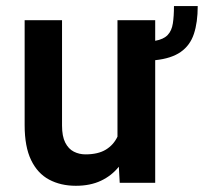

<svg xmlns="http://www.w3.org/2000/svg" viewBox="-20 -594 663 624"><path d="M622.6 -574.2Q622.6 -521 610.1 -483.6Q597.7 -446.3 567.1 -425Q536.6 -403.8 484.4 -398.4V0H369.1L366.2 -52.2Q342.8 -22.9 308.1 -6.6Q273.4 9.8 226.6 9.8Q177.2 9.8 139.6 -10.3Q102.1 -30.3 81.1 -73.7Q60.1 -117.2 60.1 -187V-528.3H181.6V-186Q181.6 -150.9 192.1 -130.4Q202.6 -109.9 220 -101.1Q237.3 -92.3 257.8 -92.3Q298.8 -92.3 324 -107.7Q349.1 -123 361.8 -149.9V-528.3H484.4V-461.4Q511.7 -466.3 524.9 -480.2Q538.1 -494.1 541.7 -517.6Q545.4 -541 545.4 -574.2Z"/></svg>

Font: Robert Sans
Style: Bold
Weight: 700
Designer: Christian Robertson (extended by Adam Twardoch)
Foundry: Google
Version: Version 12.135;April 2, 2019;FontCreator 11.5.0.2425 64-bit;